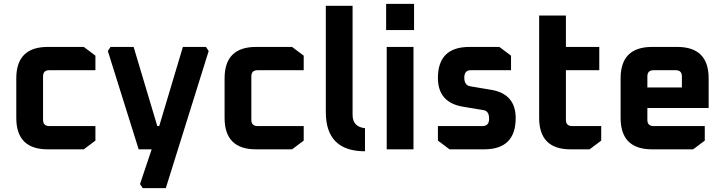

<svg xmlns="http://www.w3.org/2000/svg" viewBox="-20 -770 3738 990"><path d="M64 -162V-366Q64 -528 226 -528H412L472 -483V-408H234Q202 -408 202 -376V-152Q202 -120 234 -120H472V-45L412 0H226Q64 0 64 -162Z M536 -507 550 -528H669L791 -120H801L923 -528H1042L1056 -507L835 200H716L702 179L762 0H695Z M1138 -162V-366Q1138 -528 1300 -528H1486L1546 -483V-408H1308Q1276 -408 1276 -376V-152Q1276 -120 1308 -120H1546V-45L1486 0H1300Q1138 0 1138 -162Z M1660 -192V-740H1798V-178Q1798 -116 1862 -109V10Q1660 10 1660 -192Z M1971 -615V-750H2115V-615ZM1974 0V-528H2112V0Z M2238 -45V-120H2468Q2502 -120 2502 -158Q2502 -197 2474 -202L2366 -220Q2238 -242 2238 -368Q2238 -528 2400 -528H2555L2615 -483V-408H2408Q2374 -408 2374 -370Q2374 -330 2405 -325L2512 -307Q2639 -286 2639 -161Q2639 0 2476 0H2298Z M2760 -162V-690H2898V-528H3070V-408H2898V-152Q2898 -120 2930 -120H3080V-45L3020 0H2922Q2760 0 2760 -162Z M3180 -162V-366Q3180 -528 3342 -528H3472Q3634 -528 3634 -366V-213H3318V-152Q3318 -120 3350 -120H3614V-45L3554 0H3342Q3180 0 3180 -162ZM3318 -319H3496V-376Q3496 -408 3464 -408H3350Q3318 -408 3318 -376Z"/></svg>

Font: Oxanium
Style: Bold
Weight: 700
Designer: Severin Meyer
Version: Version 2.000